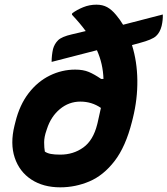

<svg xmlns="http://www.w3.org/2000/svg" viewBox="-20 -790 717 822"><path d="M302 -492Q336 -492 360 -482Q384 -472 413 -452H423Q421 -517 395 -575L201 -525Q201 -553 207 -580Q213 -602 228.5 -617.5Q244 -633 288 -643L347 -657Q323 -690 288 -727L289 -733Q309 -748 336 -759Q363 -770 393 -770Q419 -770 438.5 -759.5Q458 -749 477 -726Q493 -707 507 -684L677 -728Q678 -705 672 -679Q665 -651 648 -635.5Q631 -620 578 -606L545 -597Q567 -527 568 -446.5Q569 -366 549 -285L545 -269Q518 -162 470.5 -100.5Q423 -39 363 -13.5Q303 12 238 12Q165 12 114 -21.5Q63 -55 43 -115Q23 -175 42 -252L46 -268Q64 -341 102.5 -391Q141 -441 193 -466.5Q245 -492 302 -492ZM172 -141Q182 -134 197.5 -131Q213 -128 238 -128Q294 -128 336.5 -158.5Q379 -189 396 -257L398 -265Q406 -299 412 -328Q373 -355 324 -355Q275 -355 236.5 -323Q198 -291 181 -238L179 -232Q169 -204 169 -180.5Q169 -157 172 -141Z"/></svg>

Font: Recursive Sn Csl St XBd
Style: Italic
Weight: 800
Italic angle: -15°
Version: Version 1.079;hotconv 1.0.112;makeotfexe 2.5.65598; ttfautoh